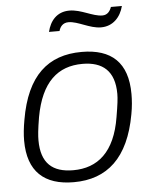

<svg xmlns="http://www.w3.org/2000/svg" viewBox="-52 -762 649 818"><g transform="rotate(-5 272.0 -353.0)"><path d="M181 -635H226C231 -653 243 -669 267 -669C308 -669 355 -635 404 -635C455 -635 488 -671 500 -718H453C447 -701 436 -685 414 -685C372 -685 326 -718 275 -718C222 -718 192 -682 181 -635ZM231 12C374 12 467 -71 500 -255C506 -287 508 -315 508 -341C508 -476 439 -538 312 -538C168 -538 76 -458 44 -271C38 -238 35 -209 35 -183C35 -50 105 12 231 12ZM233 -39C145 -39 96 -80 96 -179C96 -199 98 -223 107 -277C134 -426 206 -487 311 -487C397 -487 448 -445 448 -347C448 -326 445 -302 436 -249C412 -100 337 -39 233 -39Z"/></g></svg>

Font: Archivo ExtraLight
Style: Italic
Weight: 200
Italic angle: -10°
Designer: Hector Gatti
Foundry: Omnibus-Type
Version: Version 2.001